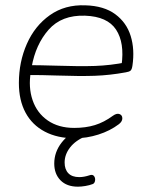

<svg xmlns="http://www.w3.org/2000/svg" viewBox="-20 -512 563 722"><path d="M51 -200Q51 -279 81 -347Q111 -415 167.5 -455Q224 -495 301 -492Q371 -490 413.5 -458.5Q456 -427 471.5 -376.5Q487 -326 478 -265Q476 -251 471 -246.5Q466 -242 453 -240Q393 -229 336.5 -227Q280 -225 194 -228Q167 -229 138 -229.5Q109 -230 79 -230L85 -267Q125 -267 193 -265Q279 -262 337 -264Q395 -266 456 -278L437 -266Q449 -351 416.5 -400.5Q384 -450 300 -453Q212 -456 163 -400.5Q114 -345 99 -260L96 -242Q86 -184 102.5 -135.5Q119 -87 159.5 -59Q200 -31 259 -31Q302 -31 336.5 -41.5Q371 -52 405 -77Q419 -87 429.5 -83Q440 -79 440 -67Q440 -55 427 -45Q394 -20 350 -6Q306 8 261 8Q196 8 148.5 -17Q101 -42 76 -88.5Q51 -135 51 -200ZM184 103Q184 60 211.5 24.5Q239 -11 285 -31L303 0Q264 16 243.5 42.5Q223 69 223 99Q223 125 237 139.5Q251 154 278 154Q296 154 317 147Q328 143 333.5 150Q339 157 337.5 167Q336 177 329 180Q316 185 300.5 187.5Q285 190 273 190Q231 190 207.5 166Q184 142 184 103Z"/></svg>

Font: SN Pro Thin
Style: Italic
Weight: 200
Italic angle: -9°
Designer: Tobias Whetton
Foundry: Supernotes
Version: Version 1.003;Glyphs 3.3 (3324)